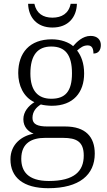

<svg xmlns="http://www.w3.org/2000/svg" viewBox="-20 -751 565 1011"><path d="M256 -606C340 -606 383 -661 385 -731H352C342 -680 305 -658 256 -658C207 -658 172 -680 161 -731H128C130 -661 173 -606 256 -606ZM234 240C399 240 479 169 479 58C479 -30 431 -85 323 -85H230C177 -85 151 -97 151 -130C151 -164 171 -186 195 -201C207 -197 237 -194 253 -194C367 -194 423 -265 423 -364C423 -419 407 -458 386 -485C405 -501 419 -512 442 -512C465 -512 472 -494 472 -469C499 -469 511 -488 511 -514C511 -540 494 -562 457 -562C415 -562 383 -529 365 -508C343 -528 301 -544 253 -544C136 -544 76 -473 76 -366C76 -302 103 -240 161 -213C129 -193 103 -162 103 -123C103 -82 129 -58 157 -47C95 -36 35 8 35 88C35 183 102 240 234 240ZM250 -231C180 -231 140 -273 140 -364C140 -462 179 -506 250 -506C323 -506 359 -463 359 -365C359 -269 323 -231 250 -231ZM237 202C125 202 92 149 92 85C92 0 150 -25 217 -25H312C383 -25 421 -5 421 68C421 150 372 202 237 202Z"/></svg>

Font: Noto Serif Telugu Light
Style: Regular
Weight: 300
Designer: Jelle Bosma - Monotype Design Team
Foundry: Monotype Imaging Inc.
Version: Version 2.005